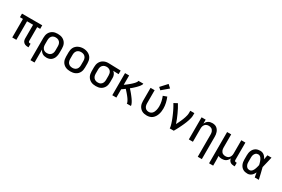

<svg xmlns="http://www.w3.org/2000/svg" viewBox="128 -2234 5745 3910"><g transform="rotate(30 3000.0 -279.0)"><path d="M502 8Q485 8 468.5 5.5Q452 3 436.5 -3.5Q421 -10 408 -21Q395 -32 386.5 -46.5Q378 -61 374.5 -77.5Q371 -94 371 -111V-436H229V0H133V-436H62V-520H538V-436H467V-111Q467 -104 469 -97Q471 -90 476 -85Q481 -80 488 -78Q495 -76 502 -76H520V8Z M685 215V-310Q685 -339 690 -368Q695 -397 708 -423Q721 -449 741.5 -470Q762 -491 788 -504.5Q814 -518 843 -523Q872 -528 901 -528Q930 -528 959.5 -523Q989 -518 1015.5 -505Q1042 -492 1063.5 -471Q1085 -450 1098.5 -424Q1112 -398 1117.5 -368.5Q1123 -339 1123 -310V-210Q1123 -183 1119 -156Q1115 -129 1105.5 -104Q1096 -79 1079.5 -57Q1063 -35 1041 -20Q1019 -5 992 1.5Q965 8 938 8Q913 8 888.5 2.5Q864 -3 843 -16.5Q822 -30 806.5 -49.5Q791 -69 781 -92V215ZM901 -76Q918 -76 935.5 -79.5Q953 -83 968 -91.5Q983 -100 995 -113Q1007 -126 1014 -142Q1021 -158 1024 -175.5Q1027 -193 1027 -210V-310Q1027 -327 1024 -344.5Q1021 -362 1014 -378Q1007 -394 995 -407Q983 -420 968 -428.5Q953 -437 935.5 -440.5Q918 -444 901 -444Q884 -444 867 -440.5Q850 -437 835.5 -428Q821 -419 810 -406Q799 -393 792.5 -377Q786 -361 783.5 -344Q781 -327 781 -310V-210Q781 -193 783.5 -176Q786 -159 792.5 -143.5Q799 -128 810 -114.5Q821 -101 835.5 -92Q850 -83 867 -79.5Q884 -76 901 -76Z M1500 8Q1470 8 1441 3Q1412 -2 1385 -15Q1358 -28 1336.5 -48.5Q1315 -69 1301.5 -95.5Q1288 -122 1282.5 -151Q1277 -180 1277 -210V-310Q1277 -340 1282.5 -369Q1288 -398 1301.5 -424.5Q1315 -451 1337 -471.5Q1359 -492 1385.5 -505Q1412 -518 1441 -524.5Q1470 -531 1500 -531Q1530 -531 1559 -524.5Q1588 -518 1614.5 -505Q1641 -492 1663 -471.5Q1685 -451 1698.5 -424.5Q1712 -398 1717.5 -369Q1723 -340 1723 -310V-210Q1723 -180 1717.5 -151Q1712 -122 1698.5 -95.5Q1685 -69 1663.5 -48.5Q1642 -28 1615 -15Q1588 -2 1559 3Q1530 8 1500 8ZM1500 -76Q1518 -76 1535 -79.5Q1552 -83 1567.5 -91.5Q1583 -100 1595 -113Q1607 -126 1614 -142Q1621 -158 1624 -175Q1627 -192 1627 -210V-310Q1627 -328 1624 -345.5Q1621 -363 1613.5 -379Q1606 -395 1594 -408Q1582 -421 1566.5 -429Q1551 -437 1533.5 -440.5Q1516 -444 1498 -444Q1481 -444 1464 -440.5Q1447 -437 1431.5 -428.5Q1416 -420 1404.5 -407Q1393 -394 1386 -378Q1379 -362 1376 -344.5Q1373 -327 1373 -310V-210Q1373 -192 1376 -175Q1379 -158 1386 -142Q1393 -126 1405 -113Q1417 -100 1432.5 -91.5Q1448 -83 1465 -79.5Q1482 -76 1500 -76Z M2099 8Q2070 8 2040.5 3Q2011 -2 1984.5 -15Q1958 -28 1936.5 -49Q1915 -70 1901.5 -96Q1888 -122 1882.5 -151.5Q1877 -181 1877 -210V-310Q1877 -338 1882 -366Q1887 -394 1899.5 -419.5Q1912 -445 1931.5 -466Q1951 -487 1976 -500.5Q2001 -514 2028.5 -521Q2056 -528 2084 -528Q2088 -528 2092 -528Q2096 -528 2100 -528L2382 -520V-436L2253 -440Q2268 -429 2280 -414.5Q2292 -400 2300 -383Q2308 -366 2311.5 -347.5Q2315 -329 2315 -310V-210Q2315 -181 2310 -152Q2305 -123 2292 -97Q2279 -71 2258.5 -50Q2238 -29 2212 -15.5Q2186 -2 2157 3Q2128 8 2099 8ZM2099 -76Q2116 -76 2133 -79.5Q2150 -83 2164.5 -92Q2179 -101 2190 -114Q2201 -127 2207.5 -143Q2214 -159 2216.5 -176Q2219 -193 2219 -210V-310Q2219 -334 2213.5 -358Q2208 -382 2193.5 -401.5Q2179 -421 2156.5 -431.5Q2134 -442 2110 -444H2100Q2098 -444 2096 -444Q2094 -444 2091 -444Q2075 -444 2058.5 -439.5Q2042 -435 2027.5 -426Q2013 -417 2002 -404Q1991 -391 1984.5 -375.5Q1978 -360 1975.5 -343.5Q1973 -327 1973 -310V-210Q1973 -193 1976 -175.5Q1979 -158 1986 -142Q1993 -126 2005 -113Q2017 -100 2032 -91.5Q2047 -83 2064.5 -79.5Q2082 -76 2099 -76Z M2485 0V-520H2581V-300Q2592 -307 2602.5 -315Q2613 -323 2623.5 -331Q2634 -339 2644.5 -347Q2655 -355 2665 -363.5Q2675 -372 2685.5 -380.5Q2696 -389 2705.5 -397.5Q2715 -406 2724.5 -415Q2734 -424 2743.5 -433.5Q2753 -443 2762 -452.5Q2771 -462 2778.5 -473Q2786 -484 2793 -495.5Q2800 -507 2800 -520H2915Q2915 -520 2915 -520Q2915 -520 2915 -520Q2915 -505 2911.5 -499Q2908 -493 2903.5 -485Q2899 -477 2894 -469.5Q2889 -462 2883.5 -454.5Q2878 -447 2872 -440Q2866 -433 2860 -426.5Q2854 -420 2847.5 -413Q2841 -406 2834.5 -399.5Q2828 -393 2821.5 -386.5Q2815 -380 2808.5 -374Q2802 -368 2795 -361.5Q2788 -355 2781.5 -349Q2775 -343 2768 -337Q2761 -331 2754 -325Q2747 -319 2739.5 -313.5Q2732 -308 2725 -302Q2738 -288 2750 -274.5Q2762 -261 2774 -247Q2786 -233 2797.5 -219Q2809 -205 2820 -190.5Q2831 -176 2842 -161.5Q2853 -147 2863.5 -132Q2874 -117 2883.5 -101.5Q2893 -86 2901.5 -69.5Q2910 -53 2916.5 -35.5Q2923 -18 2923 0H2827Q2827 -19 2819 -37Q2811 -55 2801.5 -71.5Q2792 -88 2781 -103.5Q2770 -119 2758 -134Q2746 -149 2734 -164Q2722 -179 2709.5 -193Q2697 -207 2684 -221.5Q2671 -236 2658 -250Q2639 -236 2620 -222Q2601 -208 2581 -195V0Z M3296 8Q3267 8 3238.5 2.5Q3210 -3 3185 -16.5Q3160 -30 3140 -51.5Q3120 -73 3107.5 -98.5Q3095 -124 3090 -152.5Q3085 -181 3085 -210V-520H3181V-210Q3181 -193 3183.5 -176.5Q3186 -160 3192 -144.5Q3198 -129 3208 -115.5Q3218 -102 3232 -93Q3246 -84 3262.5 -80Q3279 -76 3296 -76Q3318 -76 3340 -85Q3362 -94 3377 -111Q3392 -128 3401.5 -149Q3411 -170 3416.5 -192.5Q3422 -215 3424.5 -238Q3427 -261 3427 -284Q3427 -340 3414.5 -396Q3402 -452 3381 -504L3469 -536Q3494 -476 3508.5 -412Q3523 -348 3523 -283Q3523 -249 3518 -214Q3513 -179 3502 -146Q3491 -113 3472 -83.5Q3453 -54 3426 -32Q3399 -10 3365 -1Q3331 8 3296 8ZM3282 -576 3228 -624 3364 -773 3436 -707Z M3836 0Q3836 -26 3829.5 -51.5Q3823 -77 3815.5 -102.5Q3808 -128 3799 -152.5Q3790 -177 3780.5 -201.5Q3771 -226 3760.5 -250Q3750 -274 3739.5 -298Q3729 -322 3717.5 -345.5Q3706 -369 3694 -392.5Q3682 -416 3669 -438.5Q3656 -461 3642 -484L3724 -528Q3752 -483 3776.5 -435.5Q3801 -388 3823.5 -339Q3846 -290 3866 -240.5Q3886 -191 3903 -140Q3916 -166 3929 -192.5Q3942 -219 3954 -245.5Q3966 -272 3977 -299Q3988 -326 3997 -354Q4006 -382 4012.5 -410.5Q4019 -439 4019 -468V-520H4115V-468Q4115 -436 4108 -405Q4101 -374 4091.5 -344Q4082 -314 4070.5 -284.5Q4059 -255 4046 -226Q4033 -197 4019.5 -168.5Q4006 -140 3991.5 -111.5Q3977 -83 3962 -55.5Q3947 -28 3931 0Z M4619 215V-310Q4619 -327 4616.5 -344Q4614 -361 4607.5 -376.5Q4601 -392 4590.5 -405.5Q4580 -419 4565.5 -428Q4551 -437 4534 -440.5Q4517 -444 4500 -444Q4483 -444 4466 -440.5Q4449 -437 4434.5 -428Q4420 -419 4409.5 -405.5Q4399 -392 4392.5 -376.5Q4386 -361 4383.5 -344Q4381 -327 4381 -310V0H4285V-520H4381V-428Q4391 -450 4406.5 -470Q4422 -490 4443 -503.5Q4464 -517 4488.5 -522.5Q4513 -528 4537 -528Q4564 -528 4590 -521.5Q4616 -515 4637.5 -499.5Q4659 -484 4674.5 -461.5Q4690 -439 4699 -414Q4708 -389 4711.5 -363Q4715 -337 4715 -310V215Z M4885 215V-520H4981V-210Q4981 -193 4983.5 -176Q4986 -159 4992.5 -143.5Q4999 -128 5009.5 -114.5Q5020 -101 5034.5 -92Q5049 -83 5066 -79.5Q5083 -76 5100 -76Q5117 -76 5134 -79.5Q5151 -83 5165.5 -92Q5180 -101 5190.5 -114.5Q5201 -128 5207.5 -143.5Q5214 -159 5216.5 -176Q5219 -193 5219 -210V-520H5315V-111Q5315 -104 5317 -97Q5319 -90 5324 -85Q5329 -80 5336 -78Q5343 -76 5350 -76H5368V8H5350Q5327 8 5304 3Q5281 -2 5262.5 -15.5Q5244 -29 5232.5 -50Q5221 -71 5219 -94Q5210 -71 5194.5 -51Q5179 -31 5158 -17Q5137 -3 5112 2.5Q5087 8 5063 8Q5040 8 5018.5 3.5Q4997 -1 4977 -11Q4979 18 4980 48Q4981 78 4981 107V215Z M5666 8Q5638 8 5610.5 2.5Q5583 -3 5559 -17.5Q5535 -32 5517 -54Q5499 -76 5488.5 -101.5Q5478 -127 5473.5 -154.5Q5469 -182 5469 -210V-310Q5469 -338 5473.5 -365.5Q5478 -393 5488.5 -418.5Q5499 -444 5517 -466Q5535 -488 5559 -502.5Q5583 -517 5610.5 -522.5Q5638 -528 5666 -528Q5690 -528 5713.5 -519.5Q5737 -511 5756 -495.5Q5775 -480 5789.5 -459.5Q5804 -439 5815 -417Q5819 -443 5823.5 -468.5Q5828 -494 5833 -520H5929Q5913 -456 5899 -391.5Q5885 -327 5868 -263Q5886 -198 5900.5 -132Q5915 -66 5931 0H5835Q5830 -27 5825 -53.5Q5820 -80 5816 -107Q5805 -84 5791 -63.5Q5777 -43 5758 -26.5Q5739 -10 5715 -1Q5691 8 5666 8ZM5666 -76Q5686 -76 5703 -87Q5720 -98 5732 -114Q5744 -130 5752 -148.5Q5760 -167 5766 -186Q5772 -205 5777 -224.5Q5782 -244 5786 -263Q5782 -282 5777 -301Q5772 -320 5765.5 -338.5Q5759 -357 5751 -374.5Q5743 -392 5731 -407.5Q5719 -423 5702 -433.5Q5685 -444 5666 -444Q5650 -444 5634.5 -439.5Q5619 -435 5607 -425Q5595 -415 5586.5 -401Q5578 -387 5573 -372Q5568 -357 5566.5 -341.5Q5565 -326 5565 -310V-210Q5565 -194 5566.5 -178.5Q5568 -163 5573 -148Q5578 -133 5586.5 -119Q5595 -105 5607 -95Q5619 -85 5634.5 -80.5Q5650 -76 5666 -76Z"/></g></svg>

Font: Zed Mono Medium Extended
Style: Regular
Weight: 500
Width: 7
Monospace: yes
Designer: Belleve Invis
Foundry: Belleve Invis
Version: Version 1.0.0; ttfautohint (v1.8.4)